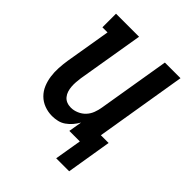

<svg xmlns="http://www.w3.org/2000/svg" viewBox="-189 -638 878 878"><g transform="rotate(45 250.0 -199.5)"><path d="M323 131 345 0H277L288 -65Q279 -49 267 -35Q255 -21 240 -10.5Q225 0 207.5 4Q190 8 173 8Q147 8 123 -1Q99 -10 81.5 -27.5Q64 -45 54.5 -68Q45 -91 41.5 -116.5Q38 -142 39.5 -168.5Q41 -195 45 -221L82 -442H49V-530H198L144 -207Q142 -193 141 -178.5Q140 -164 141 -150.5Q142 -137 146 -124Q150 -111 158.5 -100.5Q167 -90 179.5 -85Q192 -80 207 -80Q225 -80 244 -88Q263 -96 276.5 -110.5Q290 -125 297 -143.5Q304 -162 307 -181L365 -530H466L393 -88H443L407 131Z"/></g></svg>

Font: Iosevka Slab Semibold
Style: Italic
Weight: 600
Italic angle: -9°
Monospace: yes
Designer: Belleve Invis
Foundry: Belleve Invis
Version: Version 11.1.1; ttfautohint (v1.8.3)